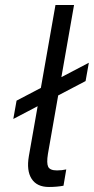

<svg xmlns="http://www.w3.org/2000/svg" viewBox="-20 -740 374 765"><path d="M95 -118 201 -720H275L171 -127Q165 -90 172 -75.5Q179 -61 207 -61Q227 -61 244 -65L233 0Q206 5 175 5Q127 5 106 -27.5Q85 -60 95 -118ZM46 -339 334 -490 321 -417 33 -266Z"/></svg>

Font: Fixel Italic Variable 20240409 Display Thin
Style: Italic
Weight: 100
Italic angle: -10°
Designer: AlfaBravo + MacPaw
Foundry: Kyrylo Tkachov, Marchela Mozhyna, Serhii Makarenko, Maria Weinstein, Zakhar Kryvoshyya
Version: Version 1.211;Glyphs 3.2 (3225)